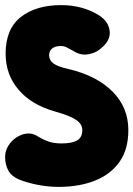

<svg xmlns="http://www.w3.org/2000/svg" viewBox="-20 -709 522 751"><path d="M482 -200Q482 -125 447.5 -76Q413 -27 351.5 -2.5Q290 22 209 22Q170 22 130 14.5Q90 7 54 -7Q24 -20 12 -43Q0 -66 0 -95Q0 -118 12 -138Q24 -158 43.5 -171Q63 -184 84 -186.5Q105 -189 124 -178Q146 -164 168 -156Q190 -148 221 -148Q262 -148 282 -160Q302 -172 302 -200Q302 -223 278.5 -239.5Q255 -256 198 -272Q104 -298 53 -357.5Q2 -417 2 -499Q2 -596 61.5 -642.5Q121 -689 219 -689Q304 -689 369 -648Q403 -625 408.5 -591.5Q414 -558 387 -531L382 -526Q359 -503 327.5 -497Q296 -491 268 -509Q253 -517 242 -523Q231 -529 219 -529Q196 -529 184 -519.5Q172 -510 172 -492Q173 -472 190 -460Q207 -448 248 -439Q358 -413 420 -351Q482 -289 482 -200Z"/></svg>

Font: Winky Sans ExtraBold
Style: Regular
Weight: 800
Designer: Simon Atzbach
Foundry: typofactur
Version: Version 1.205